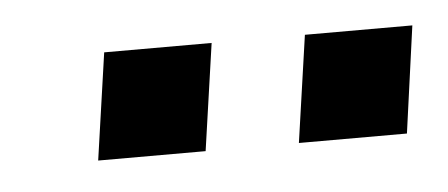

<svg xmlns="http://www.w3.org/2000/svg" viewBox="-25 -734 378 162"><g transform="rotate(-5 164.0 -653.0)"><path d="M236.5 -698.5H327.5L315 -608H223.5ZM66.5 -698.5H157.5L144.5 -608H53.5Z"/></g></svg>

Font: 1883 Sans
Style: Italic
Weight: 400
Italic angle: -8°
Designer: 1883 Sans project is a fork of Public Sans.
Version: Version 1.009